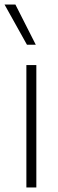

<svg xmlns="http://www.w3.org/2000/svg" viewBox="-40 -828 257 848"><path d="M76.5 0V-540.5H120.5V0ZM79 -630.5 -20 -808H28L118 -630.5Z"/></svg>

Font: Encode Sans SmCnd XLt
Style: Regular
Weight: 200
Width: 4
Designer: Multiple Designers
Foundry: Impallari Type
Version: Version 3.002; ttfautohint (v1.8.3) -l 8 -r 50 -G 200 -x 14 